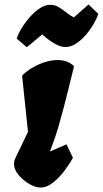

<svg xmlns="http://www.w3.org/2000/svg" viewBox="-20 -840 465 870"><path d="M162.1 9.8Q140.6 9.8 112.8 -6.3Q85 -22.5 64.2 -47.1Q43.5 -71.8 43.5 -97.2Q43.5 -104.5 44.9 -110.6Q46.4 -116.7 52.5 -129.4Q58.6 -142.1 71.5 -168.7Q84.5 -195.3 106.9 -242.7L80.1 -497.1Q96.7 -515.1 123.3 -531.2Q149.9 -547.4 180.7 -557.6Q211.4 -567.9 241.2 -567.9Q262.7 -567.9 281.7 -561.3Q300.8 -554.7 315.4 -539.6Q313.5 -532.2 306.9 -504.9Q300.3 -477.5 290.5 -438Q280.8 -398.4 269 -353.5Q257.3 -308.6 244.9 -266.1Q232.4 -223.6 220.2 -191.4L206.1 -153.3L281.2 -186L310.5 -125Q296.9 -99.6 273.4 -68.1Q250 -36.6 221.4 -13.4Q192.9 9.8 162.1 9.8ZM101.6 -626 55.7 -665Q61.5 -684.6 76.9 -710.4Q92.3 -736.3 113.8 -761Q135.3 -785.6 159.7 -802Q184.1 -818.4 208.5 -818.4Q228.5 -818.4 246.6 -807.4Q264.6 -796.4 281.5 -782.7Q298.3 -769 314.5 -761.2L381.3 -819.8L425.3 -777.3Q419.4 -757.3 404.5 -731.7Q389.6 -706.1 369.1 -682.1Q348.6 -658.2 324.7 -642.6Q300.8 -627 276.9 -627Q253.4 -627 226.1 -643.1Q198.7 -659.2 171.4 -684.1Z"/></svg>

Font: Fruktur
Style: Italic
Weight: 400
Italic angle: -8°
Designer: Viktoriya Grabowska, Eben Sorkin
Foundry: Viktoriya Grabowska
Version: Version 1.008; ttfautohint (v1.8.4.7-5d5b)